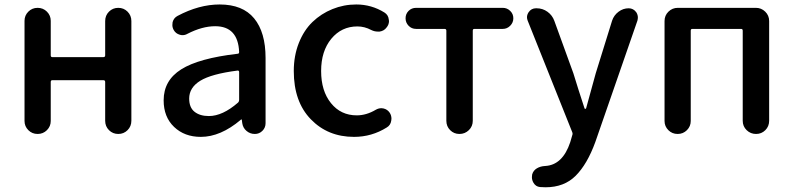

<svg xmlns="http://www.w3.org/2000/svg" viewBox="-20 -584 3459 837"><path d="M86.9 -56.6V-493.2Q86.9 -516.6 103.5 -533.2Q120.1 -549.8 144 -549.8Q168 -549.8 184.6 -533.2Q201.2 -516.6 201.2 -493.2V-342.8Q201.2 -335 208 -335H430.7Q438.5 -335 438.5 -342.8V-492.2Q438.5 -516.6 455.1 -533.2Q471.7 -549.8 495.6 -549.8Q519.5 -549.8 536.1 -533.2Q552.7 -516.6 552.7 -492.2V-57.6Q552.7 -33.2 536.1 -16.6Q519.5 0 495.6 0Q471.7 0 455.1 -16.6Q438.5 -33.2 438.5 -57.6V-226.6Q438.5 -234.4 430.7 -234.4H208Q201.2 -234.4 201.2 -226.6V-56.6Q201.2 -33.2 184.6 -16.6Q168 0 144 0Q120.1 0 103.5 -16.6Q86.9 -33.2 86.9 -56.6Z M855.5 12.7Q784.2 12.7 738.8 -30.8Q693.4 -74.2 693.4 -146.5Q693.4 -233.4 770 -281.7Q846.7 -330.1 1015.6 -349.6Q1022.5 -349.6 1022.5 -357.4Q1017.6 -469.7 918 -469.7Q861.3 -469.7 796.9 -436.5Q787.1 -430.7 775.4 -430.7Q769.5 -430.7 763.7 -432.6Q746.1 -437.5 737.3 -453.1Q731.4 -463.9 731.4 -474.6Q731.4 -481.4 732.4 -487.3Q737.3 -505.9 753.9 -514.6Q847.7 -564.5 937.5 -564.5Q1038.1 -564.5 1087.9 -503.9Q1137.7 -443.4 1137.7 -331.1V-46.9Q1137.7 -27.3 1124 -13.7Q1110.4 0 1090.8 0Q1070.3 0 1054.7 -13.2Q1039.1 -26.4 1036.1 -46.9L1034.2 -61.5Q1033.2 -63.5 1031.7 -63.5Q1030.3 -63.5 1029.3 -61.5Q941.4 12.7 855.5 12.7ZM890.6 -78.1Q950.2 -78.1 1017.6 -136.7Q1022.5 -141.6 1022.5 -149.4V-269.5Q1022.5 -276.4 1016.6 -276.4Q1016.6 -276.4 1015.6 -276.4Q901.4 -261.7 853 -231.9Q804.7 -202.1 804.7 -154.3Q804.7 -115.2 828.1 -96.7Q851.6 -78.1 890.6 -78.1Z M1523.4 12.7Q1409.2 12.7 1335 -64Q1260.7 -140.6 1260.7 -274.4Q1260.7 -340.8 1282.7 -396.5Q1304.7 -452.1 1342.3 -488.3Q1379.9 -524.4 1429.2 -544.4Q1478.5 -564.5 1533.2 -564.5Q1599.6 -564.5 1656.2 -529.3Q1672.9 -518.6 1674.8 -499Q1675.8 -496.1 1675.8 -492.2Q1675.8 -476.6 1665 -463.9Q1654.3 -449.2 1634.8 -446.3Q1630.9 -446.3 1627 -446.3Q1612.3 -446.3 1598.6 -453.1Q1569.3 -468.8 1538.1 -468.8Q1468.8 -468.8 1424.3 -415Q1379.9 -361.3 1379.9 -274.4Q1379.9 -187.5 1422.9 -134.3Q1465.8 -81.1 1535.2 -81.1Q1577.1 -81.1 1618.2 -105.5Q1629.9 -112.3 1642.6 -112.3Q1646.5 -112.3 1651.4 -111.3Q1668.9 -107.4 1678.7 -92.8Q1686.5 -81.1 1686.5 -66.4Q1686.5 -62.5 1685.5 -57.6Q1682.6 -38.1 1666 -28.3Q1600.6 12.7 1523.4 12.7Z M1925.8 -57.6V-450.2Q1925.8 -458 1918 -458H1793.9Q1774.4 -458 1761.2 -471.7Q1748 -485.4 1748 -504.4Q1748 -523.4 1761.2 -536.6Q1774.4 -549.8 1793.9 -549.8H2171.9Q2190.4 -549.8 2204.1 -536.6Q2217.8 -523.4 2217.8 -504.4Q2217.8 -485.4 2204.1 -471.7Q2190.4 -458 2171.9 -458H2047.9Q2041 -458 2041 -450.2V-57.6Q2041 -33.2 2023.9 -16.6Q2006.8 0 1982.9 0Q1959 0 1942.4 -16.6Q1925.8 -33.2 1925.8 -57.6Z M2720.7 -547.9Q2741.2 -547.9 2753.9 -530.3Q2760.7 -519.5 2760.7 -507.8Q2760.7 -502 2758.8 -494.1L2575.2 35.2Q2540 131.8 2489.7 182.1Q2439.5 232.4 2358.4 232.4Q2345.7 232.4 2334 231.4Q2315.4 229.5 2305.7 212.9Q2298.8 201.2 2298.8 188.5Q2298.8 182.6 2299.8 176.8Q2304.7 159.2 2320.3 149.9Q2335.9 140.6 2356.4 139.6Q2432.6 135.7 2465.8 36.1L2474.6 5.9Q2477.5 -1 2474.6 -7.8L2280.3 -494.1Q2277.3 -502 2277.3 -508.8Q2277.3 -519.5 2284.2 -530.3Q2295.9 -547.9 2316.4 -547.9H2319.3Q2345.7 -547.9 2366.7 -532.7Q2387.7 -517.6 2396.5 -493.2L2479.5 -264.6Q2485.4 -245.1 2502 -192.4Q2518.6 -139.6 2528.3 -111.3Q2529.3 -109.4 2531.7 -109.4Q2534.2 -109.4 2535.2 -112.3L2577.1 -264.6L2648.4 -494.1Q2656.2 -517.6 2676.3 -532.7Q2696.3 -547.9 2720.7 -547.9Z M2877 -56.6V-492.2Q2877 -516.6 2894 -533.2Q2911.1 -549.8 2934.6 -549.8H3275.4Q3298.8 -549.8 3315.9 -533.2Q3333 -516.6 3333 -492.2V-57.6Q3333 -33.2 3316.4 -16.6Q3299.8 0 3275.9 0Q3252 0 3234.9 -16.6Q3217.8 -33.2 3217.8 -57.6V-450.2Q3217.8 -458 3210.9 -458H2998Q2991.2 -458 2991.2 -450.2V-56.6Q2991.2 -33.2 2974.6 -16.6Q2958 0 2934.1 0Q2910.2 0 2893.6 -16.6Q2877 -33.2 2877 -56.6Z"/></svg>

Font: Gen Jyuu Gothic P Medium
Style: Regular
Weight: 500
Designer: [Source Han Sans]
Ryoko NISHIZUKA  (kana & ideographs); Paul D. Hunt (Latin, Greek & Cyrillic); Wenlong ZHANG  (bopomofo
Version: Version 1.002.20150607